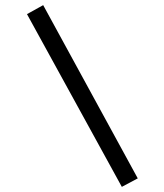

<svg xmlns="http://www.w3.org/2000/svg" viewBox="-20 -685 640 747"><path d="M454 42 85 -630 148 -665 516 9Z"/></svg>

Font: Inconsolata Expanded
Style: Regular
Weight: 400
Width: 7
Monospace: yes
Designer: Raph Levien, Cyreal, Brenton Simpson
Foundry: Raph Levien, Cyreal, Google
Version: Version 3.000; ttfautohint (v1.8.2.53-6de2)